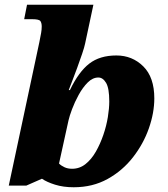

<svg xmlns="http://www.w3.org/2000/svg" viewBox="-20 -780 708 810"><path d="M291 10Q247 10 212 -1Q177 -12 157 -26L91 3H17L146 -602Q151 -627 153.5 -641Q156 -655 156 -668Q156 -683 150.5 -691Q145 -699 116 -699H82L94 -760H374L339 -596Q336 -581 326.5 -553Q317 -525 305.5 -493.5Q294 -462 284 -436.5Q274 -411 270 -400H275Q312 -477 356.5 -511.5Q401 -546 471 -546Q538 -546 584.5 -500Q631 -454 631 -365Q631 -304 608 -238.5Q585 -173 541 -116.5Q497 -60 434 -25Q371 10 291 10ZM284 -68Q316 -68 341 -88Q366 -108 384.5 -140.5Q403 -173 416 -211Q429 -249 435 -286Q441 -323 441 -352Q441 -408 427.5 -430.5Q414 -453 395 -453Q371 -453 350 -432Q329 -411 312 -380Q295 -349 284 -319.5Q273 -290 269 -272L229 -90Q238 -81 252 -74.5Q266 -68 284 -68Z"/></svg>

Font: Noto Serif Black
Style: Italic
Weight: 900
Italic angle: -12°
Designer: Monotype Design Team
Foundry: Monotype Imaging Inc.
Version: Version 2.013